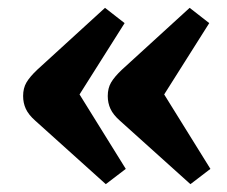

<svg xmlns="http://www.w3.org/2000/svg" viewBox="-20 -510 580 490"><path d="M466 -40 286 -202Q269 -217 262 -232Q255 -247 255 -265Q255 -285 263.5 -299.5Q272 -314 291 -332L464 -490L514 -451L399 -269L517 -79ZM250 -40 70 -202Q53 -217 46 -232Q39 -247 39 -265Q39 -285 47.5 -299.5Q56 -314 75 -332L248 -490L298 -451L183 -269L301 -79Z"/></svg>

Font: Literata 18pt
Style: Bold
Weight: 700
Designer: Latin by Veronika Burian and Jose Scaglione. Greek by Irene Vlachou. Cyrillic by Vera Evstafieva.
Foundry: TypeTogether
Version: Version 3.103;gftools[0.9.29]